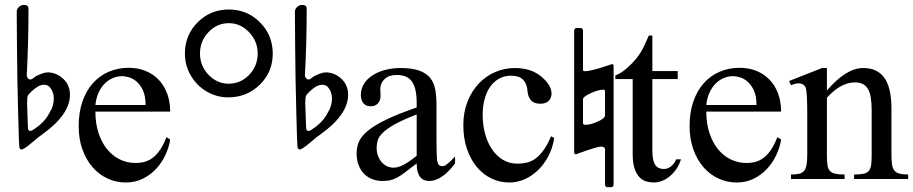

<svg xmlns="http://www.w3.org/2000/svg" viewBox="-20 -742 3787 796"><path d="M95.7 -213.9Q95.7 -199.2 105.5 -199.2Q110.4 -199.2 115.2 -202.6Q165 -232.9 186 -275.9Q203.1 -302.7 203.1 -334.5Q202.6 -361.3 187 -379.9Q178.2 -390.6 162.6 -390.6Q149.9 -390.6 137.2 -383.3Q126.5 -377.4 111.8 -364Q97.2 -350.6 94.7 -343.3Q92.3 -335.9 92.3 -311.5ZM55.2 -273.4Q51.3 -415 50.3 -554.7L49.3 -694.3Q50.3 -706.5 59.6 -714.1Q68.8 -721.7 79.6 -721.7Q98.1 -721.7 98.1 -705.6Q98.1 -561.5 90.8 -429.7Q91.3 -418.9 102.1 -412.6H106.9Q111.8 -412.1 128.4 -425.8Q147 -435.5 161.6 -439.5Q168.5 -441.9 182.1 -441.9Q217.3 -439.5 243.7 -413.8Q270 -388.2 270 -349.1Q270 -266.1 152.8 -183.1Q143.1 -177.2 117.7 -155Q92.3 -132.8 76.2 -124.5Q71.8 -122.1 69.8 -122.1Q64.9 -122.1 61.5 -127Q58.1 -131.8 55.2 -273.4Z M685.5 -163.6Q680.7 -130.9 665.5 -98.9Q650.4 -66.9 627 -41.7Q603.5 -16.6 571.8 -1Q540 14.6 501.5 14.6Q461.9 14.6 426.3 -1.7Q390.6 -18.1 364 -48.6Q337.4 -79.1 321.8 -122.3Q306.2 -165.5 306.2 -218.8Q306.2 -275.4 321.5 -320.3Q336.9 -365.2 364.5 -396.5Q392.1 -427.7 430.2 -444.3Q468.3 -460.9 513.7 -460.9Q550.8 -460.9 582.3 -448.5Q613.8 -436 636.7 -412.6Q659.7 -389.2 672.6 -355.5Q685.5 -321.8 685.5 -279.3H375.5Q375.5 -229.5 388.7 -189.9Q401.9 -150.4 424.3 -123Q446.8 -95.7 476.3 -81.3Q505.9 -66.9 538.6 -66.4Q560.5 -65.9 579.3 -71Q598.1 -76.2 614.3 -88.6Q630.4 -101.1 644.3 -121.8Q658.2 -142.6 669.9 -173.3ZM583.5 -306.6Q583.5 -343.8 572.8 -366.9Q562 -390.1 546.9 -403.3Q531.7 -416.5 515.1 -421.4Q498.5 -426.3 486.3 -426.3Q466.8 -426.3 448 -418.5Q429.2 -410.6 414.1 -395.5Q398.9 -380.4 388.7 -357.9Q378.4 -335.4 375.5 -306.6Z M1057.6 -649.4Q1110.8 -596.7 1110.8 -519.5Q1110.8 -443.4 1057.1 -390.9Q1003.4 -338.4 926.3 -338.4Q877.4 -338.4 836.2 -363Q794.9 -387.7 770.8 -429.2Q746.6 -470.7 746.6 -520.5Q746.6 -596.7 799.6 -649.7Q852.5 -702.6 928.7 -702.6Q1004.9 -702.6 1057.6 -649.4ZM928.7 -646Q879.9 -646 844.5 -608.9Q809.1 -571.8 809.1 -520.5Q809.1 -469.2 844.2 -432.1Q879.9 -395 927.7 -395Q977.5 -395 1012.9 -431.6Q1048.3 -468.3 1048.3 -520.5Q1048.3 -571.3 1012.5 -608.6Q976.6 -646 928.7 -646Z M1249 -213.9Q1249 -199.2 1258.8 -199.2Q1263.7 -199.2 1268.6 -202.6Q1318.4 -232.9 1339.4 -275.9Q1356.4 -302.7 1356.4 -334.5Q1356 -361.3 1340.3 -379.9Q1331.5 -390.6 1315.9 -390.6Q1303.2 -390.6 1290.5 -383.3Q1279.8 -377.4 1265.1 -364Q1250.5 -350.6 1248 -343.3Q1245.6 -335.9 1245.6 -311.5ZM1208.5 -273.4Q1204.6 -415 1203.6 -554.7L1202.6 -694.3Q1203.6 -706.5 1212.9 -714.1Q1222.2 -721.7 1232.9 -721.7Q1251.5 -721.7 1251.5 -705.6Q1251.5 -561.5 1244.1 -429.7Q1244.6 -418.9 1255.4 -412.6H1260.3Q1265.1 -412.1 1281.7 -425.8Q1300.3 -435.5 1314.9 -439.5Q1321.8 -441.9 1335.4 -441.9Q1370.6 -439.5 1397 -413.8Q1423.3 -388.2 1423.3 -349.1Q1423.3 -266.1 1306.2 -183.1Q1296.4 -177.2 1271 -155Q1245.6 -132.8 1229.5 -124.5Q1225.1 -122.1 1223.1 -122.1Q1218.3 -122.1 1214.8 -127Q1211.4 -131.8 1208.5 -273.4Z M1866.7 -64.5Q1811.5 8.3 1759.8 8.3Q1749 8.3 1739.5 4.9Q1730 1.5 1722.9 -6.8Q1715.8 -15.1 1711.7 -29.1Q1707.5 -43 1707.5 -64.5Q1678.2 -41.5 1658.9 -27.1Q1639.6 -12.7 1624.8 -4.9Q1609.9 2.9 1596.4 5.6Q1583 8.3 1565.4 8.3Q1541.5 8.3 1522 0.2Q1502.4 -7.8 1488.3 -22.7Q1474.1 -37.6 1466.3 -58.8Q1458.5 -80.1 1458.5 -106Q1458.5 -130.9 1467.5 -153.3Q1476.6 -175.8 1503.4 -198.5Q1530.3 -221.2 1579.1 -245.1Q1627.9 -269 1707.5 -296.4V-314.9Q1707.5 -347.2 1702.4 -369.1Q1697.3 -391.1 1687 -405Q1676.8 -418.9 1661.1 -425Q1645.5 -431.2 1624 -431.2Q1593.3 -431.2 1575.7 -415.3Q1558.1 -399.4 1556.6 -376.5L1557.6 -347.2Q1558.6 -326.2 1547.1 -313.7Q1535.6 -301.3 1517.1 -301.3Q1497.6 -301.3 1486.8 -313.7Q1476.1 -326.2 1476.1 -348.1Q1476.1 -374.5 1489.5 -395.3Q1502.9 -416 1525.6 -430.4Q1548.3 -444.8 1577.9 -452.4Q1607.4 -460 1639.6 -460Q1688 -460 1717.5 -449.5Q1747.1 -439 1763.2 -419.2Q1779.3 -399.4 1784.4 -371.1Q1789.6 -342.8 1789.6 -307.6V-155.3Q1789.6 -124 1790.5 -104Q1791.5 -84 1792 -77.1Q1794.4 -64 1799.3 -58.6Q1804.2 -53.2 1813.5 -53.2Q1817.9 -53.2 1821.8 -54.4Q1825.7 -55.7 1831.1 -59.6Q1836.4 -63.5 1844.7 -71.3Q1853 -79.1 1866.7 -92.8ZM1707.5 -267.6Q1650.9 -245.6 1617.9 -227.3Q1585 -209 1567.9 -192.4Q1550.8 -175.8 1546.1 -160.4Q1541.5 -145 1541.5 -128.9Q1541.5 -111.3 1546.9 -96.7Q1552.2 -82 1561.3 -71Q1570.3 -60.1 1582.8 -53.7Q1595.2 -47.4 1609.4 -46.9Q1628.4 -45.9 1652.6 -58.6Q1676.8 -71.3 1707.5 -96.2Z M2277.8 -169.9Q2271.5 -129.4 2253.9 -95.5Q2236.3 -61.5 2211.2 -37.1Q2186 -12.7 2155.3 1Q2124.5 14.6 2091.3 14.6Q2051.8 14.6 2017.1 -2.2Q1982.4 -19 1956.5 -50Q1930.7 -81.1 1915.8 -125Q1900.9 -168.9 1900.9 -223.1Q1900.9 -276.4 1918 -320.1Q1935.1 -363.8 1964.1 -394.8Q1993.2 -425.8 2032 -442.9Q2070.8 -460 2114.3 -460Q2181.2 -460 2223.1 -425.3Q2244.1 -408.2 2255.4 -390.1Q2266.6 -372.1 2266.6 -353.5Q2266.6 -336.4 2255.1 -324.2Q2243.7 -312 2220.7 -312Q2213.4 -312 2204.6 -313.5Q2195.8 -314.9 2187.7 -320.6Q2179.7 -326.2 2173.8 -337.6Q2168 -349.1 2166.5 -369.1Q2164.1 -395.5 2148.2 -411.9Q2132.3 -428.2 2098.6 -428.2Q2070.8 -428.2 2048.8 -415.8Q2026.9 -403.3 2011.7 -381.6Q1996.6 -359.9 1988.8 -330.1Q1981 -300.3 1981 -265.6Q1981 -226.1 1990.5 -189.5Q2000 -152.8 2018.6 -124.8Q2037.1 -96.7 2064 -80.1Q2090.8 -63.5 2126 -63.5Q2146.5 -63.5 2165.3 -68.1Q2184.1 -72.8 2201.2 -85.4Q2218.3 -98.1 2234.1 -120.4Q2250 -142.6 2264.6 -177.2Z M2397 -331.1V-230.5Q2397.5 -224.6 2408.2 -224.6Q2428.7 -224.6 2458.5 -238.3Q2488.3 -251 2488.3 -264.6V-365.2Q2488.3 -370.1 2480 -370.1Q2460.4 -370.1 2428.7 -355.5Q2397 -340.8 2397 -331.1ZM2498 -469.7 2512.7 -474.6Q2513.7 -475.6 2516.6 -476.1Q2523.9 -476.6 2523.9 -467.8V22Q2523.4 34.2 2512.7 34.2H2499.5Q2488.3 34.2 2488.3 22V-123Q2488.3 -133.8 2471.7 -134.3Q2456.1 -134.3 2375 -105L2372.6 -103.5L2370.1 -103L2367.7 -102.5Q2360.4 -102.5 2360.4 -111.3V-614.3Q2360.4 -626 2372.6 -626H2384.8Q2397 -626 2397 -614.3V-451.7Q2397 -446.8 2406.7 -446.8Q2417.5 -446.8 2439.7 -452.4Q2461.9 -458 2478 -463.4L2494.6 -468.8Q2495.6 -469.7 2498 -469.7Z M2803.2 -81.5Q2795.4 -56.6 2782.2 -38.6Q2769 -20.5 2753.9 -8.8Q2738.8 2.9 2722.4 8.8Q2706.1 14.6 2691.4 14.6Q2675.3 14.6 2659.7 10.3Q2644 5.9 2631.3 -7.1Q2618.7 -20 2610.8 -43.2Q2603 -66.4 2603 -104V-414.1H2531.2V-429.2Q2551.3 -436.5 2573.5 -454.8Q2595.7 -473.1 2614.7 -495.6Q2621.6 -503.9 2627 -511.2Q2632.3 -518.6 2638.7 -529.1Q2645 -539.6 2652.3 -555.2Q2659.7 -570.8 2669.9 -594.7H2684.6V-447.3H2789.6V-414.1H2684.6V-115.7Q2684.6 -93.8 2688 -79.6Q2691.4 -65.4 2697.5 -57.1Q2703.6 -48.8 2711.7 -45.4Q2719.7 -42 2729 -41.5Q2747.1 -40.5 2761 -51.5Q2774.9 -62.5 2783.7 -81.5Z M3218.3 -163.6Q3213.4 -130.9 3198.2 -98.9Q3183.1 -66.9 3159.7 -41.7Q3136.2 -16.6 3104.5 -1Q3072.8 14.6 3034.2 14.6Q2994.6 14.6 2959 -1.7Q2923.3 -18.1 2896.7 -48.6Q2870.1 -79.1 2854.5 -122.3Q2838.9 -165.5 2838.9 -218.8Q2838.9 -275.4 2854.2 -320.3Q2869.6 -365.2 2897.2 -396.5Q2924.8 -427.7 2962.9 -444.3Q3001 -460.9 3046.4 -460.9Q3083.5 -460.9 3115 -448.5Q3146.5 -436 3169.4 -412.6Q3192.4 -389.2 3205.3 -355.5Q3218.3 -321.8 3218.3 -279.3H2908.2Q2908.2 -229.5 2921.4 -189.9Q2934.6 -150.4 2957 -123Q2979.5 -95.7 3009 -81.3Q3038.6 -66.9 3071.3 -66.4Q3093.3 -65.9 3112.1 -71Q3130.9 -76.2 3147 -88.6Q3163.1 -101.1 3177 -121.8Q3190.9 -142.6 3202.6 -173.3ZM3116.2 -306.6Q3116.2 -343.8 3105.5 -366.9Q3094.7 -390.1 3079.6 -403.3Q3064.5 -416.5 3047.9 -421.4Q3031.2 -426.3 3019 -426.3Q2999.5 -426.3 2980.7 -418.5Q2961.9 -410.6 2946.8 -395.5Q2931.6 -380.4 2921.4 -357.9Q2911.1 -335.4 2908.2 -306.6Z M3521 0V-18.6Q3545.9 -18.6 3560.3 -21.7Q3574.7 -24.9 3582.3 -33.9Q3589.8 -43 3591.8 -59.1Q3593.8 -75.2 3593.8 -101.1V-283.7Q3593.8 -314 3590.3 -336.2Q3586.9 -358.4 3578.6 -372.6Q3570.3 -386.7 3557.1 -393.6Q3543.9 -400.4 3523.9 -400.4Q3495.6 -400.4 3466.6 -384.8Q3437.5 -369.1 3408.2 -336.9V-101.1Q3408.2 -74.7 3410.4 -58.6Q3412.6 -42.5 3420.4 -33.7Q3428.2 -24.9 3442.6 -21.7Q3457 -18.6 3481.4 -18.6V0H3259.3V-18.6Q3280.3 -18.6 3293.5 -21.7Q3306.6 -24.9 3314 -34.2Q3321.3 -43.5 3324 -59.6Q3326.7 -75.7 3326.7 -101.1V-267.6Q3326.7 -307.6 3325.7 -330.6Q3324.7 -353.5 3323 -365.7Q3321.3 -377.9 3318.6 -382.3Q3315.9 -386.7 3312 -389.6Q3295.9 -403.8 3259.3 -388.7L3251.5 -406.2L3388.2 -460H3408.2V-366.7Q3487.8 -460 3558.6 -460Q3591.3 -460 3613.8 -448Q3636.2 -436 3649.9 -414.1Q3663.6 -392.1 3669.7 -361.3Q3675.8 -330.6 3675.8 -293V-101.1Q3675.8 -76.2 3678.2 -60.1Q3680.7 -43.9 3688 -34.9Q3695.3 -25.9 3709 -22.2Q3722.7 -18.6 3745.1 -18.6V0Z"/></svg>

Font: Campania
Style: Regular
Weight: 400
Version: Version 2.009